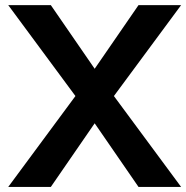

<svg xmlns="http://www.w3.org/2000/svg" viewBox="-20 -739 736 759"><path d="M304.2 -394.5 527.6 -718.8H696L404.3 -324.2L180.9 0H12.5ZM180.9 -718.8 404.3 -394.5 696 0H527.6L304.2 -324.2L12.5 -718.8Z"/></svg>

Font: Min Sans VF VF
Style: Regular
Weight: 400
Designer: Jinseong-Kim, NotoSansCJK, Nunito
Foundry: Jinseong-Kim
Version: Version 1.420;Glyphs 3.1.2 (3151)